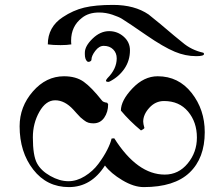

<svg xmlns="http://www.w3.org/2000/svg" viewBox="-20 -755 915 783"><path d="M812 -535Q812 -526 781 -526H780Q736 -526 693 -544Q647 -563 576 -612L516 -653Q489 -671 477 -678.5Q465 -686 438.5 -695Q412 -704 384 -704Q341 -704 314 -682Q270 -648 270 -589Q270 -579 271 -574Q253 -571 227 -571Q196 -571 175 -574Q175 -645 236 -685Q278 -713 323.5 -724Q369 -735 441 -735Q529 -735 586 -696Q589 -694 634 -657Q701 -600 724 -582Q760 -551 809 -540Q812 -538 812 -535ZM335 -505Q326 -514 326 -534V-540Q326 -567 357.5 -597.5Q389 -628 425 -628Q459 -628 484.5 -605.5Q510 -583 510 -550Q510 -508 487.5 -475Q465 -442 428 -423Q424 -421 421 -421Q414 -421 412.5 -424.5Q411 -428 418 -436Q456 -474 456 -517Q456 -539 441.5 -553.5Q427 -568 403 -568Q384 -568 368.5 -547.5Q353 -527 353 -512Q353 -507 346.5 -504Q340 -501 335 -505ZM395 -346Q400 -338 417 -336L421 -330Q421 -298 405 -275Q389 -252 361 -252Q350 -252 341 -254.5Q332 -257 322 -265Q312 -273 308 -276.5Q304 -280 292.5 -293Q281 -306 279 -308Q244 -346 205 -346Q167 -346 140.5 -299Q114 -252 114 -195Q114 -120 131 -89Q147 -59 185 -37.5Q223 -16 259 -16Q293 -16 326 -36.5Q359 -57 381 -86.5Q403 -116 417 -143.5Q431 -171 435 -190Q437 -190 440.5 -190.5Q444 -191 446 -191Q540 -43 652 -43Q708 -43 745.5 -88.5Q783 -134 783 -194Q783 -257 747 -300Q711 -343 649 -343Q614 -343 589 -315.5Q564 -288 564 -259Q564 -250 569 -233Q566 -228 555 -223Q508 -262 473 -304Q473 -345 520 -394.5Q567 -444 623 -444Q708 -444 761.5 -376Q815 -308 815 -216Q815 -110 753 -51Q691 8 566 8Q526 8 479 -20Q432 -48 408 -80Q352 8 261 8Q171 8 115.5 -63.5Q60 -135 60 -240Q60 -320 114 -382Q168 -444 241 -444Q290 -444 321.5 -421.5Q353 -399 395 -346Z"/></svg>

Font: Ponomar Unicode TT
Style: Regular
Weight: 400
Designer: Vladislav V. Dorosh, Yuri A.W. Shardt, Nikita Simmons, Aleksandr Andreev
Foundry: Ponomar Project
Version: 1.1